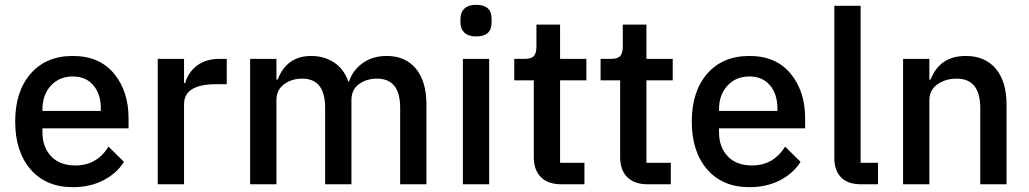

<svg xmlns="http://www.w3.org/2000/svg" viewBox="-20 -764 4266 796"><path d="M282 12Q171 12 107 -61.5Q43 -135 43 -260Q43 -385 107 -458.5Q171 -532 282 -532Q392 -532 452.5 -459Q513 -386 513 -273V-232H156V-215Q156 -154 192 -116Q228 -78 293 -78Q381 -78 430 -156L494 -93Q464 -45 408.5 -16.5Q353 12 282 12ZM282 -447Q226 -447 191 -409Q156 -371 156 -311V-304H398V-314Q398 -374 367 -410.5Q336 -447 282 -447Z M743 0H634V-520H743V-420H748Q760 -464 796.5 -492Q833 -520 891 -520H920V-415H877Q743 -415 743 -332Z M1126 0H1017V-520H1126V-434H1131Q1169 -532 1270 -532Q1324 -532 1365 -505Q1406 -478 1424 -426H1427Q1442 -472 1483 -502Q1524 -532 1584 -532Q1661 -532 1704.5 -479Q1748 -426 1748 -330V0H1639V-317Q1639 -438 1543 -438Q1499 -438 1468 -415Q1437 -392 1437 -349V0H1328V-317Q1328 -438 1233 -438Q1189 -438 1157.5 -414.5Q1126 -391 1126 -349Z M1954 -613Q1922 -613 1905.5 -628.5Q1889 -644 1889 -670V-687Q1889 -713 1905.5 -728.5Q1922 -744 1954 -744Q2018 -744 2018 -687V-670Q2018 -613 1954 -613ZM1899 0V-520H2008V0Z M2403 0H2308Q2252 0 2222.5 -29.5Q2193 -59 2193 -113V-431H2112V-520H2156Q2183 -520 2193.5 -532Q2204 -544 2204 -571V-662H2302V-520H2411V-431H2302V-89H2403Z M2761 0H2666Q2610 0 2580.5 -29.5Q2551 -59 2551 -113V-431H2470V-520H2514Q2541 -520 2551.5 -532Q2562 -544 2562 -571V-662H2660V-520H2769V-431H2660V-89H2761Z M3087 12Q2976 12 2912 -61.5Q2848 -135 2848 -260Q2848 -385 2912 -458.5Q2976 -532 3087 -532Q3197 -532 3257.5 -459Q3318 -386 3318 -273V-232H2961V-215Q2961 -154 2997 -116Q3033 -78 3098 -78Q3186 -78 3235 -156L3299 -93Q3269 -45 3213.5 -16.5Q3158 12 3087 12ZM3087 -447Q3031 -447 2996 -409Q2961 -371 2961 -311V-304H3203V-314Q3203 -374 3172 -410.5Q3141 -447 3087 -447Z M3620 0H3550Q3495 0 3467 -28.5Q3439 -57 3439 -108V-740H3548V-89H3620Z M3833 0H3724V-520H3833V-434H3838Q3876 -532 3984 -532Q4064 -532 4108.5 -479Q4153 -426 4153 -330V0H4044V-316Q4044 -438 3946 -438Q3900 -438 3866.5 -414.5Q3833 -391 3833 -348Z"/></svg>

Font: IBM Plex Sans Medm
Style: Regular
Weight: 500
Designer: Mike Abbink, Paul van der Laan, Pieter van Rosmalen
Foundry: Bold Monday
Version: Version 3.005